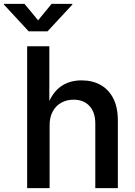

<svg xmlns="http://www.w3.org/2000/svg" viewBox="-69 -965 695 985"><path d="M185.5 -321.8V0H70.3V-727.5H184.1V-411.6H170.4Q193.8 -483.9 239 -518.3Q284.2 -552.7 349.1 -552.7Q405.3 -552.7 447.3 -529.1Q489.3 -505.4 512.5 -459.5Q535.6 -413.6 535.6 -347.2V0H419.9V-331.1Q419.9 -388.7 390.1 -421.1Q360.4 -453.6 308.6 -453.6Q272.9 -453.6 245.1 -438Q217.3 -422.4 201.4 -393.1Q185.5 -363.8 185.5 -321.8ZM56.6 -945.3 126.5 -860.8 195.8 -945.3H302.2V-941.4L174.8 -804.2H78.1L-48.8 -941.4V-945.3Z"/></svg>

Font: Inter
Style: 540
Weight: 540
Designer: Rasmus Andersson
Foundry: rsms
Version: Version 4.001;git-66647c0bb